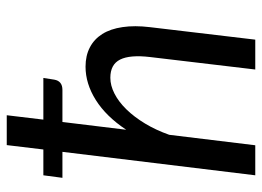

<svg xmlns="http://www.w3.org/2000/svg" viewBox="-124 -652 776 569"><g transform="rotate(-90 264.5 -368.0)"><path d="M164 -382.5Q203.5 -442 252 -472.5Q300.5 -503 351 -503Q383.5 -503 408 -490.2Q432.5 -477.5 447.8 -453.2Q463 -429 468.2 -393.2Q473.5 -357.5 468 -312L431 0H342.5L379.5 -312Q386.5 -371.5 372 -400.5Q357.5 -429.5 318 -429.5Q295 -429.5 271 -417.2Q247 -405 224.5 -382Q202 -359 182.5 -326.8Q163 -294.5 149 -255L118 0H29L98.5 -571.5H21.5L29 -628H105.5L118.5 -736.5H207L194 -628H317.5L312.5 -596Q308.5 -571.5 282 -571.5H187Z"/></g></svg>

Font: Lato 2
Style: Italic
Weight: 400
Italic angle: -7°
Designer: Lukasz Dziedzic with Adam Twardoch and Botio Nikoltchev
Foundry: tyPoland Lukasz Dziedzic
Version: Version 2.015; 2015-08-06; http://www.latofonts.com/